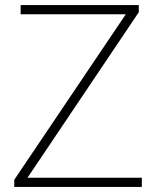

<svg xmlns="http://www.w3.org/2000/svg" viewBox="-20 -734 617 754"><path d="M36 0V-28L474 -678H61V-714H525V-686L88 -36H537V0Z"/></svg>

Font: Noto Sans Symbols ExtraLight
Style: Regular
Weight: 250
Version: Version 2.002